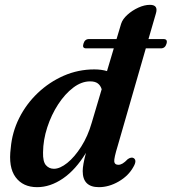

<svg xmlns="http://www.w3.org/2000/svg" viewBox="-20 -763 710 794"><path d="M325 -582Q330.5 -601.5 348 -601.5H462L481 -665Q487 -684 507 -702Q527 -720 552.2 -731.5Q577.5 -743 600 -743Q636 -743 624.5 -706.5L594 -601.5H656Q674.5 -601.5 668.5 -582Q663 -563 645 -563H583L467 -160.5Q451 -108.5 452.5 -95Q454 -81.5 469.5 -81.5Q478 -81.5 487 -86.8Q496 -92 508.5 -105Q523.5 -115 533 -109Q547.5 -99.5 531.5 -72.5Q511.5 -36 471 -12.5Q430.5 11 389 11Q322 11 322 -55.5Q322 -80.5 335.5 -131Q293 -61 240.5 -25Q188 11 133.5 11Q75 11 44.5 -30.2Q14 -71.5 24.5 -151Q30 -216 59.2 -274.5Q88.5 -333 136 -378.2Q183.5 -423.5 243.5 -449.8Q303.5 -476 370 -476Q399.5 -476 422.5 -469L450.5 -563H336.5Q319 -563 325 -582ZM158 -133Q157 -94.5 170 -79.8Q183 -65 203 -65Q228 -65 258.2 -89.2Q288.5 -113.5 316 -156.8Q343.5 -200 359.5 -256L400.5 -394Q395.5 -410 384.2 -418.2Q373 -426.5 352.5 -426.5Q317 -426.5 282.8 -400.5Q248.5 -374.5 220.5 -331.5Q192.5 -288.5 175.5 -236.5Q158.5 -184.5 158 -133Z"/></svg>

Font: Fraunces 9pt S000 SemiBold
Style: Italic
Weight: 600
Italic angle: -16°
Version: Version 1.000; ttfautohint (v1.8.3)